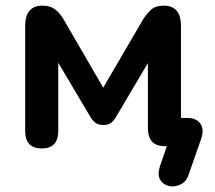

<svg xmlns="http://www.w3.org/2000/svg" viewBox="-20 -517 761 679"><path d="M647 101Q639 125 619 135Q599 145 578.5 141Q558 137 547 119.5Q536 102 545 73L570 0H563Q503 0 503 -64V-294L390 -103Q384 -92 374 -83.5Q364 -75 345 -75Q328 -75 318 -82.5Q308 -90 300 -103L186 -295V-54Q186 8 128 8Q69 8 69 -54V-425Q69 -497 130 -497Q157 -497 174 -484.5Q191 -472 204 -450L345 -207L487 -450Q498 -467 513.5 -482Q529 -497 559 -497Q620 -497 620 -425V-100H641Q674 -100 688.5 -80Q703 -60 691 -25Z"/></svg>

Font: Chiron GoRound TC SB
Style: Regular
Weight: 500
Designer: Ryoko NISHIZUKA 西塚涼子 (kana, bopomofo & ideographs); Paul D. Hunt (Latin, Greek & Cyrillic); Sandoll Communications 산돌커뮤니
Foundry: Adobe
Version: Version 1.000;hotconv 1.1.1;makeotfexe 2.6.0